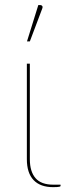

<svg xmlns="http://www.w3.org/2000/svg" viewBox="-20 -746 272 772"><path d="M88 -490H100V-106Q100 -56 122.8 -29.8Q145.5 -3.5 194 -3.5H223.5V1.5Q223.5 2.5 222.8 3.2Q222 4 219 4.8Q216 5.5 210 6Q204 6.5 193.5 6.5Q142 6.5 115 -22Q88 -50.5 88 -106ZM88.5 -579.5 134 -725.5H143Q147.5 -725.5 150 -721.5Q152.5 -717.5 150 -712L100 -579.5Z"/></svg>

Font: Lato 2
Style: Regular
Weight: 100
Designer: Lukasz Dziedzic with Adam Twardoch and Botio Nikoltchev
Foundry: tyPoland Lukasz Dziedzic
Version: Version 2.015; 2015-08-06; http://www.latofonts.com/